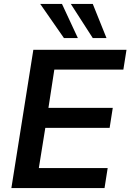

<svg xmlns="http://www.w3.org/2000/svg" viewBox="-20 -959 665 979"><path d="M38 0 150 -705H625L609 -604H257L227 -409H555L539 -307H211L178 -102H529L513 0ZM453 -765 341 -939H453L523 -765ZM306 -765 185 -939H296L377 -765Z"/></svg>

Font: Mulish ExtraLight
Style: Italic
Weight: 200
Italic angle: -9°
Designer: Vernon Adams
Foundry: Vernon Adams
Version: Version 3.603